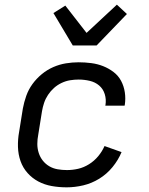

<svg xmlns="http://www.w3.org/2000/svg" viewBox="-20 -795 640 823"><path d="M266 8Q233 8 202 2.5Q171 -3 144.5 -17Q118 -31 98 -53.5Q78 -76 68 -104.5Q58 -133 57 -165Q56 -197 62 -230L78 -330Q83 -357 92.5 -384Q102 -411 119 -434.5Q136 -458 159 -477Q182 -496 208.5 -507.5Q235 -519 262.5 -523.5Q290 -528 317 -528Q344 -528 371 -524.5Q398 -521 422 -511.5Q446 -502 466.5 -486.5Q487 -471 499 -448.5Q511 -426 515 -399.5Q519 -373 515 -346L514 -342H431L432 -344Q436 -369 429 -391.5Q422 -414 405 -428.5Q388 -443 364.5 -448.5Q341 -454 317 -454Q299 -454 280.5 -451Q262 -448 244 -439.5Q226 -431 211.5 -418Q197 -405 186 -388.5Q175 -372 169 -354Q163 -336 160 -318L144 -218Q140 -198 140 -178Q140 -158 146 -139.5Q152 -121 163.5 -106.5Q175 -92 191 -82.5Q207 -73 226.5 -69.5Q246 -66 267 -66Q291 -66 315 -71.5Q339 -77 361.5 -91Q384 -105 401 -125.5Q418 -146 428 -169L501 -143Q487 -109 462.5 -79Q438 -49 405.5 -29Q373 -9 337 -0.5Q301 8 266 8ZM292 -600 209 -739 260 -771 351 -654 481 -775 524 -735 394 -600Z"/></svg>

Font: Iosevka Aile
Style: Italic
Weight: 400
Italic angle: -9°
Designer: Belleve Invis
Foundry: Belleve Invis
Version: Version 28.0.1; ttfautohint (v1.8.4)